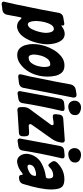

<svg xmlns="http://www.w3.org/2000/svg" viewBox="568 -1467 1013 2353"><g transform="rotate(90 1074.5 -290.5)"><path d="M-53 196Q-81 196 -82 170Q-82 163 -49 26L15 -287L56 -507Q66 -550 108 -559L185 -572Q195 -572 203 -569.5Q211 -567 211 -554Q211 -549 210 -546.5Q209 -544 209 -541Q209 -537 212 -536Q215 -536 220 -540Q261 -572 301 -576Q304 -577 312 -577Q361 -577 389 -542Q417 -507 429 -457.5Q441 -408 441 -366Q441 -306 418.5 -221Q396 -136 349 -70Q302 -4 231 7H220Q171 7 135 -36Q127 -47 119 -47Q112 -47 109 -31L78 133Q68 179 18 187L-5 189Q-48 196 -53 196ZM201 -125Q232 -131 254 -172Q276 -213 288.5 -264.5Q301 -316 301 -348Q301 -365 297 -388Q285 -444 254 -444Q221 -444 200 -409Q161 -343 155 -230Q155 -217 157.5 -192Q160 -167 169 -146Q178 -125 198 -125Z M573 5Q521 5 491.5 -24.5Q462 -54 450 -98.5Q438 -143 438 -186Q438 -264 464 -342Q481 -395 513.5 -448Q546 -501 593 -537.5Q640 -574 700 -574Q758 -574 787.5 -541.5Q817 -509 827 -461.5Q837 -414 837 -368Q837 -300 818 -233Q799 -166 759 -110Q727 -65 678.5 -30Q630 5 573 5ZM604 -135Q645 -135 670 -168.5Q695 -202 707 -246.5Q719 -291 719 -325Q719 -372 706 -392Q700 -400 686 -400Q644 -400 617.5 -364Q591 -328 578.5 -280Q566 -232 566 -196Q566 -178 574 -156.5Q582 -135 604 -135Z M837 -7Q808 -7 808 -32Q808 -41 834 -145Q909 -511 933 -652Q946 -702 995 -712L1050 -721L1061 -722Q1093 -722 1094 -690L1093 -677Q1032 -374 975 -71Q965 -23 914 -16Z M1204 -621Q1171 -621 1151.5 -643.5Q1132 -666 1132 -697Q1132 -733 1155.5 -755Q1179 -777 1214 -777Q1248 -777 1278.5 -760Q1309 -743 1309 -704Q1309 -661 1275.5 -641Q1242 -621 1204 -621ZM1042 1Q1017 1 1014 -26Q1014 -32 1107 -523Q1117 -565 1159 -570L1222 -576Q1236 -576 1247 -571.5Q1258 -567 1258 -550L1257 -539L1256 -537Q1193 -263 1162 -61Q1156 -18 1113 -10Z M1247 3Q1211 3 1211 -33Q1210 -42 1210 -64Q1210 -114 1232 -144L1423 -403Q1430 -411 1432 -421Q1432 -441 1415 -441Q1392 -441 1385 -439L1367 -436Q1344 -431 1326 -431Q1307 -431 1302 -441Q1297 -451 1297 -467Q1299 -480 1300 -492.5Q1301 -505 1303 -517Q1311 -555 1350 -559L1615 -578Q1646 -578 1646 -549Q1646 -541 1645 -539Q1639 -476 1602 -422L1428 -176Q1422 -169 1419 -158Q1419 -136 1439 -136Q1463 -136 1485.5 -138.5Q1508 -141 1529 -141Q1568 -141 1568 -94L1569 -81Q1569 -55 1567 -49Q1561 -18 1527 -16Q1411 -10 1295 -1Q1255 3 1247 3Z M1785 -621Q1752 -621 1732.5 -643.5Q1713 -666 1713 -697Q1713 -733 1736.5 -755Q1760 -777 1795 -777Q1829 -777 1859.5 -760Q1890 -743 1890 -704Q1890 -661 1856.5 -641Q1823 -621 1785 -621ZM1623 1Q1598 1 1595 -26Q1595 -32 1688 -523Q1698 -565 1740 -570L1803 -576Q1817 -576 1828 -571.5Q1839 -567 1839 -550L1838 -539L1837 -537Q1774 -263 1743 -61Q1737 -18 1694 -10Z M1881 7Q1833 7 1808 -28.5Q1783 -64 1783 -107V-110Q1783 -133 1794 -168Q1824 -251 1900.5 -293Q1977 -335 2060 -345Q2083 -348 2084 -369L2085 -386Q2085 -436 2046 -436Q1993 -436 1951 -394Q1934 -377 1922 -377Q1912 -377 1902 -390.5Q1892 -404 1882.5 -417.5Q1873 -431 1873 -444V-447Q1873 -464 1891 -484Q1980 -573 2094 -573Q2151 -573 2180 -551Q2220 -519 2220 -414Q2220 -283 2152 -65Q2139 -26 2096 -19L2075 -17Q2060 -17 2051 -23Q2042 -29 2042 -45.5Q2042 -62 2034 -62Q2027 -62 2016 -54Q1958 -3 1881 7ZM1941 -121Q1967 -121 2004 -141.5Q2041 -162 2049 -188L2053 -205Q2054 -208 2054 -213Q2054 -222 2049 -224Q2044 -226 2036 -226Q1999 -225 1961.5 -208.5Q1924 -192 1916 -152Q1916 -144 1917.5 -135.5Q1919 -127 1926.5 -124Q1934 -121 1941 -121Z"/></g></svg>

Font: Bangerz
Style: Bold
Weight: 700
Designer: vernon adams
Foundry: Vernon Adams
Version: Version 2.10;February 7, 2025;FontCreator 13.0.0.2683 64-bit